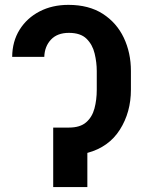

<svg xmlns="http://www.w3.org/2000/svg" viewBox="-20 -757 579 777"><path d="M216.3 -240.7H258.8Q304.2 -240.7 328.6 -262Q353 -283.2 362.3 -318.1Q371.6 -353 371.6 -394V-469.7Q371.6 -504.4 363 -540.3Q354.5 -576.2 330.3 -600.1Q306.2 -624 258.8 -624Q211.9 -624 186.3 -596.7Q160.6 -569.3 159.2 -526.9H29.3Q29.8 -589.4 59.3 -636.7Q88.9 -684.1 140.1 -710.7Q191.4 -737.3 256.8 -737.3Q339.4 -737.3 395.8 -701.2Q452.1 -665 481 -604.2Q509.8 -543.5 509.8 -469.7V-394Q509.8 -302.7 465.1 -232.2Q420.4 -161.6 333.5 -138.2V0H195.3V-240.7Z"/></svg>

Font: Inter Display Semi Bold
Style: Regular
Weight: 600
Designer: Rasmus Andersson
Foundry: rsms
Version: Version 4.000;git-37864ae